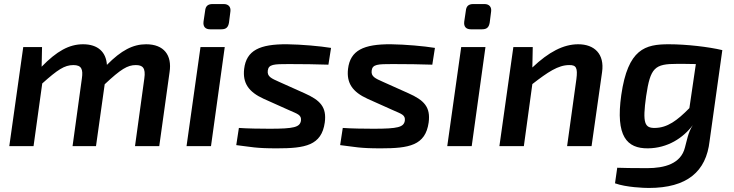

<svg xmlns="http://www.w3.org/2000/svg" viewBox="-20 -723 3634 950"><path d="M703 -504C638 -504 580 -474 509 -402C505 -465 465 -504 391 -504C322 -504 261 -470 186 -393L188 -490H95L26 0H146L189 -310C265 -378 299 -401 343 -401C383 -401 392 -381 385 -334L339 0H455L498 -306C578 -381 611 -401 652 -401C685 -401 702 -388 694 -334L648 0H768L819 -366C832 -450 791 -504 703 -504Z M1087 -703H1032C1008 -703 997 -692 995 -670L987 -616C984 -591 996 -578 1020 -578H1075C1099 -578 1109 -588 1113 -611L1120 -666C1123 -688 1111 -703 1087 -703ZM1092 -490H972L903 0H1024Z M1401 -504C1265 -505 1199 -474 1188 -382C1180 -312 1210 -268 1285 -234L1410 -178C1452 -159 1473 -155 1469 -125C1463 -94 1436 -86 1314 -86C1270 -86 1202 -87 1162 -90L1149 -5C1225 4 1243 11 1350 11C1490 11 1571 -3 1587 -117C1597 -193 1565 -227 1486 -262L1361 -318C1323 -335 1301 -344 1305 -374C1309 -405 1335 -406 1409 -406C1483 -406 1542 -405 1605 -403L1618 -486C1563 -495 1472 -503 1401 -504Z M1915 -504C1779 -505 1713 -474 1702 -382C1694 -312 1724 -268 1799 -234L1924 -178C1966 -159 1987 -155 1983 -125C1977 -94 1950 -86 1828 -86C1784 -86 1716 -87 1676 -90L1663 -5C1739 4 1757 11 1864 11C2004 11 2085 -3 2101 -117C2111 -193 2079 -227 2000 -262L1875 -318C1837 -335 1815 -344 1819 -374C1823 -405 1849 -406 1923 -406C1997 -406 2056 -405 2119 -403L2132 -486C2077 -495 1986 -503 1915 -504Z M2377 -703H2322C2298 -703 2287 -692 2285 -670L2277 -616C2274 -591 2286 -578 2310 -578H2365C2389 -578 2399 -588 2403 -611L2410 -666C2413 -688 2401 -703 2377 -703ZM2382 -490H2262L2193 0H2314Z M2841 -504C2768 -504 2695 -466 2614 -389L2616 -490H2520L2451 0H2572L2614 -307C2690 -366 2742 -401 2796 -401C2831 -402 2839 -387 2832 -332L2786 0H2907L2959 -366C2972 -456 2921 -504 2841 -504Z M3289 -504C3173 -504 3087 -482 3054 -253C3025 -48 3082 12 3186 11C3283 10 3360 -40 3408 -104C3384 -67 3379 -28 3369 7C3349 87 3269 109 3182 109C3101 109 3070 108 3034 107L3023 184C3078 204 3167 207 3190 207C3380 207 3474 126 3491 -25L3554 -475C3487 -491 3377 -504 3289 -504ZM3221 -90C3170 -89 3158 -112 3177 -247C3198 -389 3219 -407 3331 -407C3351 -407 3383 -407 3423 -406L3391 -188C3330 -126 3282 -91 3221 -90Z"/></svg>

Font: Exo 2 Semi Bold
Style: Italic
Weight: 600
Italic angle: -8°
Designer: Natanael Gama
Version: Version 1.001;PS 001.001;hotconv 1.0.88;makeotf.lib2.5.64775